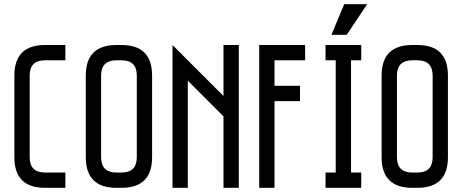

<svg xmlns="http://www.w3.org/2000/svg" viewBox="-20 -899 2213 919"><path d="M293 -683.6V-610.4H195.3Q122.1 -610.4 122.1 -537.1V-146.5Q122.1 -73.2 195.3 -73.2H293V0H195.3Q48.8 0 48.8 -146.5V-537.1Q48.8 -683.6 195.3 -683.6Z M561.5 -683.6Q708 -683.6 708 -537.1V-146.5Q708 0 561.5 0H537.1Q390.6 0 390.6 -146.5V-537.1Q390.6 -683.6 537.1 -683.6ZM561.5 -73.2Q634.8 -73.2 634.8 -146.5V-537.1Q634.8 -610.4 561.5 -610.4H537.1Q463.9 -610.4 463.9 -537.1V-146.5Q463.9 -73.2 537.1 -73.2Z M1123 -683.6V0H1049.8V-341.8L878.9 -512.7V0H805.7V-683.6L1049.8 -439.5V-683.6Z M1440.4 -683.6V-610.4H1293.9V-488.3H1416V-415H1293.9V0H1220.7V-683.6Z M1709 -683.6V-610.4H1660.2V-73.2H1709V0H1538.1V-73.2H1586.9V-610.4H1538.1V-683.6ZM1566.4 -732.4 1627.4 -878.9H1737.3L1639.6 -732.4Z M1977.5 -683.6Q2124 -683.6 2124 -537.1V-146.5Q2124 0 1977.5 0H1953.1Q1806.6 0 1806.6 -146.5V-537.1Q1806.6 -683.6 1953.1 -683.6ZM1977.5 -73.2Q2050.8 -73.2 2050.8 -146.5V-537.1Q2050.8 -610.4 1977.5 -610.4H1953.1Q1879.9 -610.4 1879.9 -537.1V-146.5Q1879.9 -73.2 1953.1 -73.2Z"/></svg>

Font: Saniretro
Style: Regular
Weight: 400
Designer: Jayvee D. Enaguas (Grand Chaos)
Version: Version 1.0 - 6/10/2013